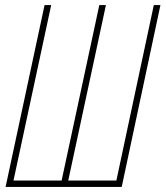

<svg xmlns="http://www.w3.org/2000/svg" viewBox="-20 -734 650 754"><path d="M2 0 155 -714H181L33 -25H222L370 -714H396L248 -25H437L584 -714H610L458 0Z"/></svg>

Font: Noto Sans Display Condensed Thin
Style: Italic
Weight: 250
Width: 3
Italic angle: -12°
Designer: Monotype Design Team
Foundry: Monotype Imaging Inc.
Version: Version 1.900